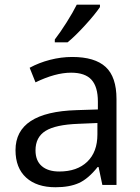

<svg xmlns="http://www.w3.org/2000/svg" viewBox="-20 -786 596 816"><path d="M415 0 398.9 -76.2H395Q355 -25.9 315.2 -8.1Q275.4 9.8 215.8 9.8Q136.2 9.8 91.1 -31.2Q45.9 -72.3 45.9 -147.9Q45.9 -310.1 305.2 -317.9L396 -320.8V-354Q396 -417 368.9 -447Q341.8 -477.1 282.2 -477.1Q215.3 -477.1 130.9 -436L106 -498Q145.5 -519.5 192.6 -531.7Q239.7 -543.9 287.1 -543.9Q382.8 -543.9 429 -501.5Q475.1 -459 475.1 -365.2V0ZM231.9 -57.1Q307.6 -57.1 350.8 -98.6Q394 -140.1 394 -214.8V-263.2L313 -259.8Q216.3 -256.3 173.6 -229.7Q130.9 -203.1 130.9 -147Q130.9 -103 157.5 -80.1Q184.1 -57.1 231.9 -57.1ZM212.9 -618.2Q236.3 -648.4 263.4 -691.4Q290.5 -734.4 306.2 -766.1H404.8V-755.9Q383.3 -724.1 340.8 -677.7Q298.3 -631.3 267.1 -606H212.9Z"/></svg>

Font: Zoram GWebM
Style: Regular
Weight: 400
Foundry: Ascender Corporation
Version: Version 1.000